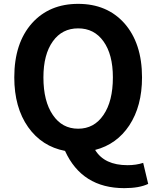

<svg xmlns="http://www.w3.org/2000/svg" viewBox="-20 -774 810 995"><path d="M254 -178Q302 -107 385 -107Q468 -107 516 -178Q565 -249 565 -373Q565 -492 516 -560Q468 -627 385 -627Q302 -627 254 -560Q205 -492 205 -373Q205 -249 254 -178ZM748 179Q702 201 624 201Q405 201 317 8Q197 -15 126 -115Q54 -217 54 -373Q54 -551 146 -654Q236 -754 385 -754Q534 -754 624 -654Q716 -550 716 -373Q716 -224 650 -124Q585 -26 473 3Q521 82 641 82Q686 82 722 70Z"/></svg>

Font: Noto Sans Tobesmart edit
Style: Bold
Weight: 700
Designer: Ryoko NISHIZUKA  (kana & ideographs); Paul D. Hunt (Latin, Greek & Cyrillic); Wenlong ZHANG  (bopomofo); Sandoll Communi
Foundry: Adobe Systems Incorporated
Version: Version 1.005 Oct 7, 2021